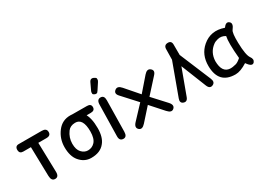

<svg xmlns="http://www.w3.org/2000/svg" viewBox="-28 -1443 2943 2171"><g transform="rotate(-30 1443.5 -357.5)"><path d="M33.2 -463.9Q35.2 -417.5 83 -417.5H182.6L191.4 -36.6Q193.4 31.2 241.2 31.2Q291 31.7 289.1 -36.1L279.3 -418Q332.5 -418 385.7 -418Q445.3 -418 442.4 -469.7Q440.4 -516.1 380.9 -516.1L80.1 -516.6Q32.2 -516.6 33.2 -463.9Z M762.7 -504.9Q689 -505.4 688 -458Q686.5 -414.1 760.3 -414.1L962.4 -414.6Q1015.6 -414.6 1016.6 -458.5Q1017.6 -503.9 964.4 -503.9ZM751.5 -406.7Q854.5 -408.7 854 -234.9Q853.5 -143.1 814.9 -101.6Q778.3 -62.5 725.1 -62.5Q678.2 -62.5 642.1 -101.6Q606.9 -139.6 606.9 -216.3Q606.9 -295.9 655.8 -362.3Q687.5 -405.3 751.5 -406.7ZM747.6 -506.3Q641.1 -507.3 576.7 -422.4Q511.2 -336.4 511.2 -225.1Q511.2 -107.4 565.9 -42.5Q626.5 29.3 713.4 29.8Q833.5 30.8 892.1 -43.9Q944.3 -106 944.8 -225.1Q945.3 -504.9 747.6 -506.3Z M1146 -511.2Q1096.7 -512.2 1095.2 -447.3L1086.9 -37.6Q1085.4 23.9 1137.7 24.4Q1183.6 24.4 1184.6 -41.5L1191.4 -447.8Q1192.4 -510.3 1146 -511.2ZM1154.3 -594.7 1206.1 -673.8Q1217.3 -690.9 1217.3 -699.5Q1217.3 -708 1217.3 -716.3Q1217.3 -724.6 1208 -730Q1198.7 -735.4 1189.5 -740.7Q1180.2 -746.1 1168 -746.1Q1145 -746.1 1131.8 -716.8L1091.8 -631.8Q1085 -617.2 1085 -609.9Q1085 -602.5 1085 -595Q1085 -587.4 1091.6 -583.5Q1098.1 -579.6 1104.7 -575.7Q1111.3 -571.8 1118.2 -571.8Q1125 -571.8 1131.8 -571.8Q1138.7 -571.8 1154.3 -594.7Z M1335.9 -501.5Q1296.4 -470.2 1336.9 -425.8L1507.3 -239.3L1350.1 -71.8Q1301.8 -20.5 1340.3 13.2Q1375 43.5 1421.4 -8.3L1566.4 -170.4L1711.4 -8.3Q1757.8 43.5 1792.5 13.2Q1830.6 -20 1782.7 -71.8L1627.9 -240.2L1795.9 -425.8Q1836.4 -470.2 1796.9 -501.5Q1759.8 -531.2 1715.8 -480.5L1566.4 -308.6L1417 -480.5Q1373 -530.8 1335.9 -501.5Z M2112.8 -665.5Q2062 -665 2061 -613.8L2058.6 -476.1L1905.8 -59.1Q1886.7 -7.8 1926.3 7.8Q1971.7 25.4 1990.7 -25.9L2113.8 -359.4L2244.6 -31.7Q2267.1 23.9 2311 4.4Q2354.5 -15.1 2331.5 -70.3L2160.6 -479.5Q2160.2 -546.9 2160.2 -614.7Q2160.2 -666 2112.8 -665.5Z M2600.1 27.3Q2665 27.3 2754.9 -29.8Q2808.6 49.8 2842.8 12.7Q2868.7 -19 2837.9 -60.1Q2805.7 -105 2801.8 -266.1Q2798.8 -398.4 2820.3 -425.3Q2870.6 -488.8 2833 -518.1Q2797.4 -545.9 2757.8 -489.7Q2598.6 -545.4 2480 -443.4Q2377.9 -355.5 2379.4 -207Q2381.8 27.3 2600.1 27.3ZM2656.7 -70.8Q2610.4 -58.1 2577.1 -60.1Q2476.1 -66.9 2474.6 -216.3Q2479 -331.1 2565.9 -394Q2587.4 -410.2 2623.5 -418.9Q2675.3 -431.6 2722.7 -401.9Q2705.6 -324.2 2724.6 -114.3Q2685.5 -79.1 2656.7 -70.8Z"/></g></svg>

Font: Comic Relief
Style: Regular
Weight: 400
Designer: Jeff Davis
Foundry: Loudifier
Version: Version 1.200; ttfautohint (v1.8.4.7-5d5b)